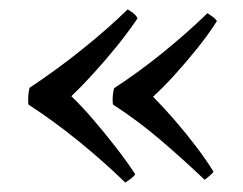

<svg xmlns="http://www.w3.org/2000/svg" viewBox="-20 -450 517 409"><path d="M132 -245Q153 -225 178 -196Q203 -167 227 -136Q251 -105 268 -79Q265 -74 259 -69.5Q253 -65 247 -61Q203 -104 149 -148Q95 -192 41 -227Q40 -230 40 -233Q40 -236 40 -239Q40 -251 43 -263Q99 -300 154 -344Q209 -388 252 -430Q259 -426 264.5 -421.5Q270 -417 273 -411Q255 -384 230.5 -353.5Q206 -323 179.5 -294Q153 -265 132 -245ZM306 -244Q326 -224 350 -196.5Q374 -169 396.5 -139.5Q419 -110 435 -84Q428 -76 416 -67Q373 -108 323.5 -150.5Q274 -193 221 -227Q220 -230 220 -233Q220 -236 220 -239Q220 -250 223 -262Q278 -298 329.5 -340Q381 -382 422 -422Q428 -418 433.5 -414Q439 -410 442 -405Q425 -378 401 -348Q377 -318 352 -290.5Q327 -263 306 -244Z"/></svg>

Font: Tiro Devanagari Hindi
Style: Regular
Weight: 400
Designer: Devanagari: John Hudson & Fiona Ross. Latin: John Hudson.
Foundry: Tiro Typeworks Ltd.
Version: Version 1.52